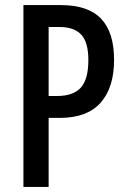

<svg xmlns="http://www.w3.org/2000/svg" viewBox="-20 -800 499 754"><path d="M219 -780Q326 -780 377 -726.5Q428 -673 428 -565Q428 -456 375 -396.5Q322 -337 215 -337H171V-66H72V-780ZM213 -694H171V-423H204Q268 -423 297.5 -456Q327 -489 327 -564Q327 -634 299 -664Q271 -694 213 -694Z"/></svg>

Font: Noto Sans Malayalam UI ExtraCondensed Medium
Style: Regular
Weight: 500
Width: 2
Designer: Jelle Bosma - Monotype Design Team
Foundry: Monotype Imaging Inc.
Version: Version 2.104; ttfautohint (v1.8.4.7-5d5b)